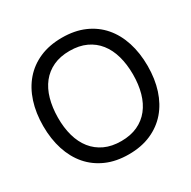

<svg xmlns="http://www.w3.org/2000/svg" viewBox="-166 -895 1064 1070"><g transform="rotate(-30 366.0 -360.0)"><path d="M366 15Q285 15 222.5 -12.5Q160 -40 117.2 -89.5Q74.5 -139 52.2 -208Q30 -277 30 -360Q30 -443.5 52.2 -512.5Q74.5 -581.5 117.2 -631Q160 -680.5 222.5 -707.8Q285 -735 366 -735Q447 -735 509.5 -707.8Q572 -680.5 614.8 -631Q657.5 -581.5 679.8 -512.5Q702 -443.5 702 -360Q702 -277 679.8 -208Q657.5 -139 614.8 -89.5Q572 -40 509.5 -12.5Q447 15 366 15ZM366 -70Q426.5 -70 471.8 -91Q517 -112 547.2 -150.2Q577.5 -188.5 592.5 -242Q607.5 -295.5 607.5 -360Q607.5 -424.5 592.5 -478Q577.5 -531.5 547.2 -569.8Q517 -608 471.8 -629Q426.5 -650 366 -650Q305.5 -650 260.5 -629Q215.5 -608 185.2 -569.8Q155 -531.5 140 -478Q125 -424.5 124.5 -360Q124 -295.5 139 -242Q154 -188.5 184.5 -150.2Q215 -112 260.2 -91Q305.5 -70 366 -70Z"/></g></svg>

Font: Vela Sans Med
Style: Regular
Weight: 500
Designer: Principal design: Mikhail Sharanda - project Manrope.
Design modification: Ravid Balaliev
Foundry: Mikhail Sharanda
Version: Version 1.001